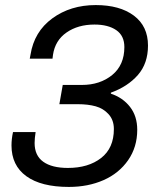

<svg xmlns="http://www.w3.org/2000/svg" viewBox="-20 -718 613 750"><path d="M249 12.2Q140.6 12.2 82.8 -29.8Q24.9 -71.8 24.9 -149.9Q24.9 -174.8 30.8 -202.1H119.1Q115.2 -176.8 115.2 -159.2Q115.2 -110.4 148.9 -86.2Q182.6 -62 245.1 -62Q325.2 -62 375 -100.8Q424.8 -139.6 424.8 -213.9Q424.8 -249 404.3 -271.7Q383.8 -294.4 353.8 -302.7Q323.7 -311 284.2 -311H211.9L225.1 -386.2H299.8Q370.6 -386.2 418.2 -425Q465.8 -463.9 465.8 -534.2Q465.8 -578.6 434.1 -600.3Q402.3 -622.1 349.1 -622.1Q284.7 -622.1 240 -591.1Q195.3 -560.1 187 -503.9L185.1 -488.8H96.2L99.1 -503.9Q113.3 -594.2 184.3 -646.2Q255.4 -698.2 354 -698.2Q447.8 -698.2 502.9 -657Q558.1 -615.7 558.1 -540Q558.1 -470.2 518.6 -425Q479 -379.9 413.1 -356V-352.1Q460 -336.4 488 -300.3Q516.1 -264.2 516.1 -210.9Q516.1 -143.6 480.5 -92.3Q444.8 -41 384.5 -14.4Q324.2 12.2 249 12.2Z"/></svg>

Font: Archivo
Style: Italic
Weight: 400
Italic angle: -10°
Designer: Hector Gatti
Foundry: Omnibus-Type
Version: Version 2.001